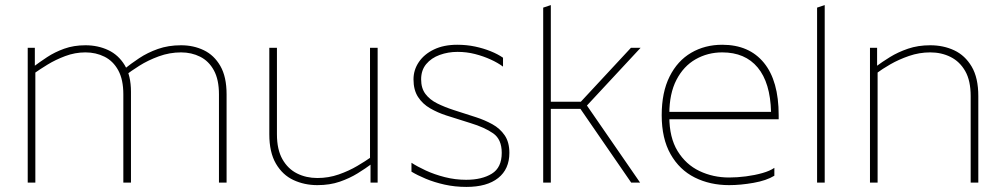

<svg xmlns="http://www.w3.org/2000/svg" viewBox="-20 -718 3951 755"><path d="M89 -530H117V-458L119 -444V0H89ZM316 -512Q275 -512 236.5 -497.5Q198 -483 167 -464Q136 -445 115 -430L112 -456Q136 -474 165.5 -493.5Q195 -513 232.5 -526.5Q270 -540 316 -540Q365 -540 405.5 -521Q446 -502 470.5 -461.5Q495 -421 495 -357V0H465V-347Q465 -405 445 -441.5Q425 -478 391 -495Q357 -512 316 -512ZM692 -512Q647 -512 604.5 -496.5Q562 -481 528 -459.5Q494 -438 471 -420L468 -446Q494 -467 527 -489Q560 -511 601 -525.5Q642 -540 692 -540Q741 -540 781.5 -520.5Q822 -501 846.5 -458.5Q871 -416 871 -347V0H841V-347Q841 -405 821 -441.5Q801 -478 767 -495Q733 -512 692 -512Z M1465 0H1437V-72L1435 -86V-530H1465ZM1228 -18Q1272 -18 1312 -32Q1352 -46 1385 -65.5Q1418 -85 1439 -100L1442 -74Q1418 -56 1386.5 -36.5Q1355 -17 1316 -3.5Q1277 10 1228 10Q1177 10 1134 -10Q1091 -30 1065 -74.5Q1039 -119 1039 -190V-530H1069V-190Q1069 -130 1090.5 -92Q1112 -54 1148 -36Q1184 -18 1228 -18Z M1852 -257Q1886 -246 1916 -229.5Q1946 -213 1964.5 -186Q1983 -159 1983 -117Q1983 -53 1939 -18Q1895 17 1814 17Q1769 17 1728.5 8Q1688 -1 1654.5 -15Q1621 -29 1598 -43V-78Q1621 -63 1654.5 -47.5Q1688 -32 1729 -21.5Q1770 -11 1813 -11Q1875 -11 1914 -35Q1953 -59 1953 -117Q1953 -170 1919.5 -193.5Q1886 -217 1830 -234L1735 -264Q1701 -275 1671.5 -292Q1642 -309 1624 -336.5Q1606 -364 1606 -406Q1606 -443 1627 -474Q1648 -505 1686.5 -523.5Q1725 -542 1778 -542Q1815 -542 1848 -535Q1881 -528 1909.5 -516.5Q1938 -505 1958 -491V-456Q1938 -471 1909.5 -484Q1881 -497 1848 -505.5Q1815 -514 1779 -514Q1742 -514 1709 -502Q1676 -490 1656 -466Q1636 -442 1636 -406Q1636 -371 1653 -348.5Q1670 -326 1699 -311.5Q1728 -297 1765 -285Z M2116 -688 2146 -698V0H2116ZM2252 -305 2461 -530H2499L2288 -303L2497 0H2462ZM2128 -290V-318H2276V-290Z M2612 -270V-259Q2612 -177 2644.5 -124Q2677 -71 2730.5 -45.5Q2784 -20 2847 -20Q2879 -20 2913.5 -24.5Q2948 -29 2978 -37.5Q3008 -46 3025 -58V-27Q2994 -8 2943 1Q2892 10 2847 10Q2772 10 2712 -20Q2652 -50 2617 -111.5Q2582 -173 2582 -265Q2582 -355 2613 -417Q2644 -479 2698 -510.5Q2752 -542 2820 -542Q2926 -542 2984 -471Q3042 -400 3042 -265V-249H2599V-278H3012Q3009 -393 2959.5 -452.5Q2910 -512 2820 -512Q2763 -512 2715.5 -485Q2668 -458 2640 -404Q2612 -350 2612 -270Z M3193 -688 3223 -698V0H3193Z M3401 -530H3429V-458L3431 -444V0H3401ZM3638 -512Q3595 -512 3554.5 -498Q3514 -484 3481 -465Q3448 -446 3427 -430L3424 -456Q3448 -474 3479.5 -493.5Q3511 -513 3550.5 -526.5Q3590 -540 3638 -540Q3690 -540 3732.5 -520Q3775 -500 3801 -456Q3827 -412 3827 -340V0H3797V-340Q3797 -401 3775.5 -438.5Q3754 -476 3718 -494Q3682 -512 3638 -512Z"/></svg>

Font: Roundo Variable
Style: Regular
Weight: 200
Designer: Shiva Nallaperumal
Foundry: Indian Type Foundry
Version: Version 2.000